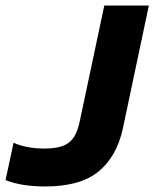

<svg xmlns="http://www.w3.org/2000/svg" viewBox="-63 -664 558 694"><path d="M100 10Q59 10 23 4.5Q-13 -1 -43 -13L-14 -148Q8 -138 36.5 -132.5Q65 -127 96 -127Q141 -127 166.5 -137.5Q192 -148 205.5 -170.5Q219 -193 226 -229L314 -644H475L381 -199Q359 -98 293 -44Q227 10 100 10Z"/></svg>

Font: Kanit SemiBold
Style: Italic
Weight: 600
Italic angle: -12°
Designer: Katatrad Team
Foundry: CadsonDemak
Version: Version 2.000; ttfautohint (v1.8.3)